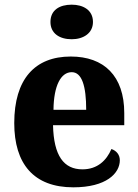

<svg xmlns="http://www.w3.org/2000/svg" viewBox="-20 -792 589 822"><path d="M287 -624C336 -624 378 -649 378 -698C378 -749 336 -772 287 -772C235 -772 196 -749 196 -698C196 -649 235 -624 287 -624ZM294 10C435 10 493 -50 493 -106C493 -130 478 -147 457 -154C436 -105 397 -67 333 -67C253 -67 210 -125 207 -256H512V-308C512 -467 425 -550 283 -550C129 -550 41 -453 41 -265C41 -91 124 10 294 10ZM349 -322H209C210 -426 241 -483 287 -483C331 -483 349 -423 349 -322Z"/></svg>

Font: Noto Serif Bengali SemiCondensed ExtraBold
Style: Regular
Weight: 800
Width: 4
Designer: Juan Bruce, Universal Thirst, Indian Type Foundry and the Monotype Design Team.
Foundry: Monotype Imaging Inc.
Version: Version 2.003